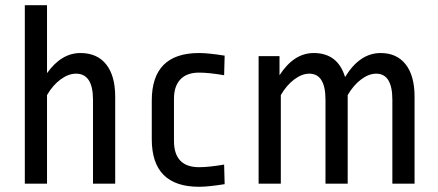

<svg xmlns="http://www.w3.org/2000/svg" viewBox="-20 -703 1677 735"><path d="M160 0H75V-683H160V-423Q215 -500 288 -500Q352 -500 386.5 -456.5Q421 -413 421 -333V0H336V-321Q336 -421 271 -421Q242 -421 212 -399Q182 -377 160 -339Z M742 12Q561 12 561 -170V-318Q561 -500 742 -500Q777 -500 840 -490L838 -415Q780 -425 742 -425Q695 -425 670.5 -399Q646 -373 646 -325V-164Q646 -63 742 -63Q780 -63 838 -73L840 2Q777 12 742 12Z M1055 0H970V-488H1050V-415Q1105 -500 1181 -500Q1273 -500 1301 -408Q1357 -500 1437 -500Q1499 -500 1533 -456.5Q1567 -413 1567 -333V0H1482V-321Q1482 -421 1420 -421Q1392 -421 1362.5 -399Q1333 -377 1311 -339V0H1226V-321Q1226 -421 1164 -421Q1136 -421 1106.5 -399Q1077 -377 1055 -339Z"/></svg>

Font: RopaSansRegular
Style: Regular
Weight: 400
Designer: Botio Nikoltchev
Foundry: Botjo Nikoltchev
Version: Version 1.002